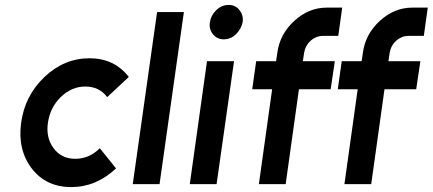

<svg xmlns="http://www.w3.org/2000/svg" viewBox="-20 -749 1760 781"><path d="M344 -512Q241 -512 161 -436Q81 -360 66 -250Q51 -140 109 -64Q167 12 270 12Q371 12 452 -64L386 -146Q343 -103 286 -103Q230 -103 198 -146Q166 -189 175 -250Q184 -312 227 -354Q271 -397 327 -397Q384 -397 416 -354L504 -436Q445 -512 344 -512Z M619 -700 520 0H629L728 -700Z M752 0H861L932 -500H822ZM967 -659Q971 -687 954 -708Q938 -729 910 -729Q882 -729 860 -708Q838 -687 834 -659Q829 -632 846 -610Q863 -589 890 -589Q919 -589 940 -610Q962 -632 967 -659Z M1309 -718Q1236 -718 1177 -664Q1118 -610 1108 -534L1103 -500H1022L1006 -386H1087L1033 0H1142L1196 -386H1325L1342 -500H1212L1217 -534Q1222 -564 1243 -583Q1266 -603 1293 -603H1356L1372 -718Z M1657 -718Q1584 -718 1525 -664Q1466 -610 1456 -534L1451 -500H1370L1354 -386H1435L1381 0H1490L1544 -386H1673L1690 -500H1560L1565 -534Q1570 -564 1591 -583Q1614 -603 1641 -603H1704L1720 -718Z"/></svg>

Font: Unageo
Style: SemiBold-Italic
Weight: 600
Designer: Richard Sepsi
Foundry: Richard Sepsi
Version: Version 2.000